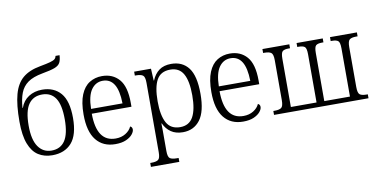

<svg xmlns="http://www.w3.org/2000/svg" viewBox="-89 -1035 3054 1539"><g transform="rotate(-10 1438.0 -265.5)"><path d="M266 10Q201 10 153 -20.5Q105 -51 78.5 -119.5Q52 -188 52 -301Q52 -438 75 -522Q98 -606 150.5 -650Q203 -694 293 -710Q348 -720 376.5 -728Q405 -736 415.5 -745.5Q426 -755 428 -770H461Q459 -731 447 -709Q435 -687 401.5 -674.5Q368 -662 300 -650Q223 -636 180.5 -605.5Q138 -575 119 -525.5Q100 -476 95 -405H98Q118 -462 165 -492Q212 -522 274 -522Q371 -522 425.5 -458.5Q480 -395 480 -256Q480 -118 423.5 -54Q367 10 266 10ZM266 -28Q339 -28 376 -83.5Q413 -139 413 -256Q413 -375 376.5 -429.5Q340 -484 268 -484Q195 -484 157 -429.5Q119 -375 119 -256Q119 -141 158.5 -84.5Q198 -28 266 -28Z M779 10Q679 10 623.5 -59.5Q568 -129 568 -267Q568 -367 593.5 -428.5Q619 -490 664 -518Q709 -546 766 -546Q853 -546 905 -486.5Q957 -427 957 -294V-263H634Q635 -34 789 -34Q836 -34 870.5 -55.5Q905 -77 919 -109Q936 -102 936 -82Q936 -64 918.5 -42.5Q901 -21 866.5 -5.5Q832 10 779 10ZM891 -302Q889 -407 857.5 -457.5Q826 -508 766 -508Q708 -508 672.5 -458Q637 -408 635 -302Z M1027 239V207H1037Q1075 207 1092 195Q1109 183 1109 134V-431Q1109 -480 1092 -492Q1075 -504 1038 -504H1027V-536H1164L1169 -439H1172Q1193 -490 1231 -518Q1269 -546 1329 -546Q1421 -546 1470.5 -480.5Q1520 -415 1520 -269Q1520 -125 1469 -57.5Q1418 10 1329 10Q1271 10 1232.5 -16.5Q1194 -43 1173 -89H1170Q1171 -64 1171 -34.5Q1171 -5 1171 21V135Q1171 184 1188 195.5Q1205 207 1242 207H1258V239ZM1314 -34Q1387 -34 1420 -93.5Q1453 -153 1453 -269Q1453 -385 1420 -443.5Q1387 -502 1314 -502Q1236 -502 1203.5 -443Q1171 -384 1171 -269Q1171 -155 1204 -94.5Q1237 -34 1314 -34Z M1819 10Q1719 10 1663.5 -59.5Q1608 -129 1608 -267Q1608 -367 1633.5 -428.5Q1659 -490 1704 -518Q1749 -546 1806 -546Q1893 -546 1945 -486.5Q1997 -427 1997 -294V-263H1674Q1675 -34 1829 -34Q1876 -34 1910.5 -55.5Q1945 -77 1959 -109Q1976 -102 1976 -82Q1976 -64 1958.5 -42.5Q1941 -21 1906.5 -5.5Q1872 10 1819 10ZM1931 -302Q1929 -407 1897.5 -457.5Q1866 -508 1806 -508Q1748 -508 1712.5 -458Q1677 -408 1675 -302Z M2071 0V-32H2082Q2119 -32 2136 -44Q2153 -56 2153 -106V-430Q2153 -480 2136 -492Q2119 -504 2082 -504H2071V-536H2290V-504H2278Q2244 -504 2229.5 -492Q2215 -480 2215 -431V-39H2424V-431Q2424 -480 2409.5 -492Q2395 -504 2360 -504H2349V-536H2562V-504H2551Q2516 -504 2501.5 -492Q2487 -480 2487 -431V-39H2696V-431Q2696 -480 2681.5 -492Q2667 -504 2633 -504H2621V-536H2840V-504H2829Q2792 -504 2775.5 -492Q2759 -480 2759 -430V-106Q2759 -56 2775.5 -44Q2792 -32 2829 -32H2840V0Z"/></g></svg>

Font: Noto Serif SemiCondensed Light
Style: Regular
Weight: 300
Width: 4
Designer: Monotype Design Team
Foundry: Monotype Imaging Inc.
Version: Version 2.013